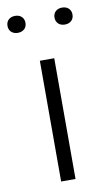

<svg xmlns="http://www.w3.org/2000/svg" viewBox="-90 -696 409 736"><g transform="rotate(-10 114.5 -328.0)"><path d="M143 0V-470H87V0ZM23 -590C44 -590 58 -603 58 -623C58 -643 44 -656 23 -656C2 -656 -12 -643 -12 -623C-12 -603 2 -590 23 -590ZM206 -590C227 -590 241 -603 241 -623C241 -643 227 -656 206 -656C185 -656 171 -643 171 -623C171 -603 185 -590 206 -590Z"/></g></svg>

Font: Gantari Light
Style: Regular
Weight: 300
Designer: Anugrah Pasau
Foundry: Lafontype
Version: Version 1.000